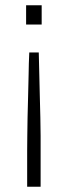

<svg xmlns="http://www.w3.org/2000/svg" viewBox="-20 -530 257 728"><path d="M83 178V41Q83 17 83.5 -15Q84 -47 84.5 -84.5Q85 -122 86.5 -163.5Q88 -205 88.5 -247.5Q89 -290 91 -331H127Q128 -290 129 -247.5Q130 -205 131 -163.5Q132 -122 133 -84.5Q134 -47 134 -15Q134 17 134 41V178ZM79 -437V-510H138V-437Z"/></svg>

Font: Saira SemiExpanded ExtraLight
Style: Regular
Weight: 250
Width: 6
Designer: Hector Gatti with collaboration of the Omnibus-Type team
Foundry: Omnibus-Type
Version: Version 1.101